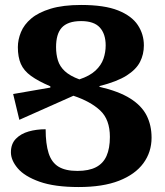

<svg xmlns="http://www.w3.org/2000/svg" viewBox="-20 -744 667 774"><path d="M381 -394Q459 -376 505 -347Q551 -318 571 -278.5Q591 -239 591 -189Q591 -131 558 -86Q525 -41 460 -15.5Q395 10 297 10Q200 10 139.5 -11.5Q79 -33 51.5 -65.5Q24 -98 24 -130Q24 -164 44 -184.5Q64 -205 95.5 -214Q127 -223 164 -223Q164 -164 176 -126.5Q188 -89 216 -72Q244 -55 292 -55Q338 -55 367 -70Q396 -85 409.5 -115.5Q423 -146 423 -192Q423 -262 384 -298.5Q345 -335 276 -358L58 -261L33 -365L183 -391V-396Q134 -417 105 -438Q76 -459 64 -486.5Q52 -514 52 -554Q52 -584 64.5 -614.5Q77 -645 106 -669.5Q135 -694 184.5 -709Q234 -724 307 -724Q401 -724 456 -702Q511 -680 535.5 -643Q560 -606 560 -561Q560 -525 544.5 -494.5Q529 -464 490.5 -439.5Q452 -415 381 -397ZM206 -554Q206 -525 213.5 -500.5Q221 -476 241.5 -457Q262 -438 300 -424Q342 -438 365 -459.5Q388 -481 397 -507Q406 -533 406 -561Q406 -607 382.5 -633Q359 -659 307 -659Q279 -659 259.5 -652Q240 -645 228.5 -632Q217 -619 211.5 -599.5Q206 -580 206 -554Z"/></svg>

Font: Noto Serif Armenian
Style: Regular
Weight: 400
Designer: Monotype Design Team
Foundry: Monotype Imaging Inc.
Version: Version 2.007